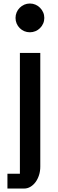

<svg xmlns="http://www.w3.org/2000/svg" viewBox="-20 -814 329 1098"><path d="M150.9 -629.4Q133.8 -629.4 118.9 -635.7Q104 -642.1 92.8 -653.3Q81.5 -664.6 75.2 -679.4Q68.8 -694.3 68.8 -711.4Q68.8 -728.5 75.2 -743.4Q81.5 -758.3 92.8 -769.5Q104 -780.8 118.9 -787.4Q133.8 -793.9 150.9 -793.9Q168 -793.9 182.9 -787.4Q197.8 -780.8 209 -769.5Q220.2 -758.3 226.8 -743.4Q233.4 -728.5 233.4 -711.4Q233.4 -694.3 226.8 -679.4Q220.2 -664.6 209 -653.3Q197.8 -642.1 182.6 -635.7Q167.5 -629.4 150.9 -629.4ZM93.8 179.7V-511.2H210.4V139.2Q210.4 165 203.1 187.7Q195.8 210.4 183.3 227.3Q170.9 244.1 154.1 254.2Q137.2 264.2 118.2 264.2H22.5V179.7Z"/></svg>

Font: Atomic Age
Style: Regular
Weight: 400
Version: Version 1.007; ttfautohint (v1.4.1) -l 6 -r 46 -G 0 -x 0 -H 